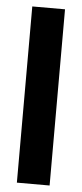

<svg xmlns="http://www.w3.org/2000/svg" viewBox="-52 -729 323 759"><g transform="rotate(5 110.0 -349.5)"><path d="M44.9 -699.2H174.8V0H44.9Z"/></g></svg>

Font: Moniqa Black Heading
Style: Regular
Weight: 900
Designer: Rajesh Rajput
Foundry: Rajesh Rajput
Version: Version 1.000